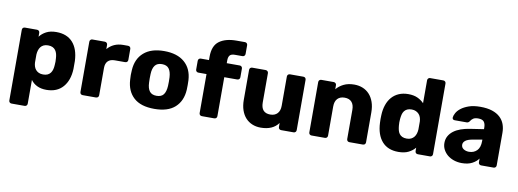

<svg xmlns="http://www.w3.org/2000/svg" viewBox="-69 -1158 4771 1767"><g transform="rotate(10 2317.0 -275.0)"><path d="M84 190Q73 190 66 183Q59 176 59 165V-495Q59 -506 66 -513Q73 -520 84 -520H197Q208 -520 215 -513Q222 -506 222 -495V-459Q245 -490 283 -510Q321 -530 377 -530Q476 -530 530.5 -469.5Q585 -409 590 -297Q591 -260 590 -223Q586 -116 531 -53Q476 10 377 10Q327 10 290.5 -7.5Q254 -25 231 -57V165Q231 176 224 183Q217 190 206 190ZM323 -124Q348 -124 365 -132Q382 -140 392.5 -154.5Q403 -169 408 -188Q413 -207 414 -229Q417 -260 414 -291Q413 -313 408 -332Q403 -351 392.5 -365.5Q382 -380 365 -388Q348 -396 323 -396Q298 -396 281 -387.5Q264 -379 253.5 -365Q243 -351 237.5 -332.5Q232 -314 231 -294Q230 -257 231 -219Q232 -200 237.5 -183Q243 -166 254 -153Q265 -140 282 -132Q299 -124 323 -124Z M715 0Q704 0 697 -7Q690 -14 690 -25V-495Q690 -506 697 -513Q704 -520 715 -520H830Q841 -520 848.5 -513Q856 -506 856 -495V-455Q882 -486 919 -503Q956 -520 1004 -520H1048Q1059 -520 1066 -513Q1073 -506 1073 -495V-392Q1073 -381 1066 -374Q1059 -367 1048 -367H951Q909 -367 887 -345Q865 -323 865 -281V-25Q865 -14 857.5 -7Q850 0 839 0Z M1385 10Q1258 10 1192.5 -50Q1127 -110 1121 -215Q1119 -235 1119 -260Q1119 -285 1121 -305Q1127 -411 1195 -470.5Q1263 -530 1385 -530Q1507 -530 1575.5 -470.5Q1644 -411 1650 -305Q1651 -285 1651 -260Q1651 -235 1650 -215Q1644 -110 1578 -50Q1512 10 1385 10ZM1385 -112Q1430 -112 1450.5 -139Q1471 -166 1474 -220Q1475 -235 1475 -260Q1475 -285 1474 -300Q1471 -353 1450.5 -380.5Q1430 -408 1385 -408Q1341 -408 1320 -380.5Q1299 -353 1297 -300Q1296 -285 1296 -260Q1296 -235 1297 -220Q1299 -166 1320 -139Q1341 -112 1385 -112Z M1829 0Q1818 0 1811 -7Q1804 -14 1804 -25V-389H1728Q1717 -389 1710 -396Q1703 -403 1703 -414V-495Q1703 -506 1710 -513Q1717 -520 1728 -520H1804V-552Q1804 -654 1862.5 -697Q1921 -740 2023 -740H2101Q2112 -740 2119 -733Q2126 -726 2126 -715V-634Q2126 -623 2119 -616Q2112 -609 2101 -609H2031Q1996 -609 1983 -593Q1970 -577 1970 -547V-520H2091Q2102 -520 2109 -513Q2116 -506 2116 -495V-414Q2116 -403 2109 -396Q2102 -389 2091 -389H1970V-25Q1970 -14 1963 -7Q1956 0 1945 0Z M2379 10Q2336 10 2300 -5Q2264 -20 2238 -48.5Q2212 -77 2197.5 -119Q2183 -161 2183 -216V-495Q2183 -506 2190 -513Q2197 -520 2208 -520H2333Q2344 -520 2351.5 -513Q2359 -506 2359 -495V-222Q2359 -124 2446 -124Q2488 -124 2512 -149.5Q2536 -175 2536 -222V-495Q2536 -506 2543 -513Q2550 -520 2561 -520H2686Q2697 -520 2704 -513Q2711 -506 2711 -495V-25Q2711 -14 2704 -7Q2697 0 2686 0H2570Q2559 0 2552 -7Q2545 -14 2545 -25V-63Q2493 10 2379 10Z M2854 0Q2843 0 2836 -7Q2829 -14 2829 -25V-495Q2829 -506 2836 -513Q2843 -520 2854 -520H2969Q2980 -520 2987.5 -513Q2995 -506 2995 -495V-457Q3021 -489 3062.5 -509.5Q3104 -530 3161 -530Q3204 -530 3240 -515.5Q3276 -501 3302.5 -472.5Q3329 -444 3344 -401.5Q3359 -359 3359 -304V-25Q3359 -14 3352 -7Q3345 0 3334 0H3208Q3197 0 3190 -7Q3183 -14 3183 -25V-298Q3183 -345 3160.5 -370.5Q3138 -396 3094 -396Q3052 -396 3028 -371Q3004 -346 3004 -298V-25Q3004 -14 2997 -7Q2990 0 2979 0Z M3666 10Q3567 10 3513 -51.5Q3459 -113 3454 -225Q3453 -245 3453 -260.5Q3453 -276 3454 -296Q3456 -349 3471 -392.5Q3486 -436 3513 -466.5Q3540 -497 3578.5 -513.5Q3617 -530 3666 -530Q3717 -530 3752.5 -513.5Q3788 -497 3813 -471V-685Q3813 -696 3820 -703Q3827 -710 3838 -710H3960Q3971 -710 3978 -703Q3985 -696 3985 -685V-25Q3985 -14 3978 -7Q3971 0 3960 0H3847Q3836 0 3829 -7Q3822 -14 3822 -25V-57Q3798 -28 3760.5 -9Q3723 10 3666 10ZM3721 -124Q3745 -124 3762 -132.5Q3779 -141 3790 -155Q3801 -169 3806.5 -187.5Q3812 -206 3813 -226Q3814 -264 3813 -301Q3812 -320 3806.5 -337Q3801 -354 3789.5 -367Q3778 -380 3761 -388Q3744 -396 3721 -396Q3696 -396 3679 -388Q3662 -380 3651.5 -365.5Q3641 -351 3636.5 -332Q3632 -313 3630 -291Q3627 -260 3630 -229Q3632 -207 3636.5 -188Q3641 -169 3651.5 -154.5Q3662 -140 3679 -132Q3696 -124 3721 -124Z M4259 10Q4219 10 4184 -2Q4149 -14 4124 -35Q4099 -56 4084.5 -84Q4070 -112 4070 -145Q4070 -181 4085.5 -209Q4101 -237 4128.5 -258Q4156 -279 4195 -293Q4234 -307 4282 -314L4407 -333V-347Q4407 -383 4392 -402Q4377 -421 4337 -421Q4308 -421 4291.5 -410Q4275 -399 4264 -380Q4254 -367 4239 -367H4127Q4116 -367 4110 -373.5Q4104 -380 4105 -389Q4106 -406 4119 -430.5Q4132 -455 4160 -477Q4188 -499 4232 -514.5Q4276 -530 4339 -530Q4404 -530 4449.5 -515Q4495 -500 4524 -473Q4553 -446 4566.5 -409.5Q4580 -373 4580 -329V-25Q4580 -14 4573 -7Q4566 0 4555 0H4439Q4428 0 4421 -7Q4414 -14 4414 -25V-60Q4394 -31 4355.5 -10.5Q4317 10 4259 10ZM4306 -104Q4351 -104 4380 -133Q4409 -162 4409 -222V-236L4324 -221Q4276 -213 4255 -196.5Q4234 -180 4234 -158Q4234 -132 4255.5 -118Q4277 -104 4306 -104Z"/></g></svg>

Font: Fz Rubik
Style: Bold
Weight: 700
Designer: Hubert and Fischer
Foundry: Hubert and Fischer
Version: Vit hóa bi FontZin.com